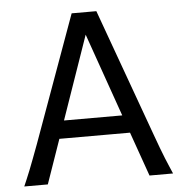

<svg xmlns="http://www.w3.org/2000/svg" viewBox="-51 -763 784 813"><g transform="rotate(-5 340.5 -356.5)"><path d="M334.5 -617.7 211.4 -263.7H459ZM19.5 0Q25.9 -14.6 32.7 -30.8Q39.6 -46.9 47.6 -67.1Q55.7 -87.4 65.4 -113.3Q75.2 -139.2 87.9 -173.3L283.2 -712.9H388.2L583.5 -173.3Q595.7 -139.2 605.5 -113.3Q615.2 -87.4 623.5 -67.1Q631.8 -46.9 638.7 -30.8Q645.5 -14.6 651.9 0H551.8L485.4 -188H185.1L119.6 0Z"/></g></svg>

Font: Andika Am
Style: Regular
Weight: 400
Designer: Victor Gaultney, Annie Olsen, Julie Remington, Don Collingsworth, Eric Hays, Becca Hirsbrunner
Foundry: SIL International
Version: Version 5.000